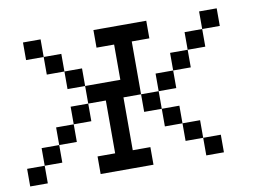

<svg xmlns="http://www.w3.org/2000/svg" viewBox="-69 -720 1138 826"><g transform="rotate(-10 500.0 -307.5)"><path d="M384.6 -615.4H615.4V-538.5H538.5V-307.7H615.4V-230.8H538.5V-307.7H461.5V-76.9H538.5V0H307.7V-76.9H384.6V-307.7H307.7V-384.6H461.5V-538.5H384.6ZM0 0V-76.9H76.9V0ZM76.9 -76.9V-153.8H153.8V-76.9ZM153.8 -153.8V-230.8H230.8V-153.8ZM307.7 -384.6H230.8V-461.5H307.7ZM230.8 -461.5H153.8V-538.5H230.8ZM153.8 -538.5H76.9V-615.4H153.8ZM615.4 -230.8H692.3V-153.8H615.4ZM692.3 -153.8H769.2V-76.9H692.3ZM769.2 -76.9H846.2V0H769.2ZM615.4 -307.7V-384.6H692.3V-307.7ZM692.3 -384.6V-461.5H769.2V-384.6ZM769.2 -461.5V-538.5H846.2V-461.5ZM846.2 -538.5V-615.4H923.1V-538.5ZM923.1 -615.4ZM307.7 -307.7V-230.8H230.8V-307.7Z"/></g></svg>

Font: Mintsoda - Lime Green 13x16
Style: Regular
Weight: 400
Designer: Mintsoda-15
Version: Version 1.0